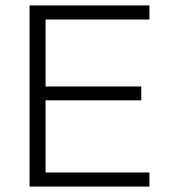

<svg xmlns="http://www.w3.org/2000/svg" viewBox="-20 -688 629 708"><path d="M89 0V-668H531V-616H148V-369H501V-318H148V-52H531V0Z"/></svg>

Font: Gantari Light
Style: Regular
Weight: 300
Designer: Anugrah Pasau
Foundry: Lafontype
Version: Version 1.000; ttfautohint (v1.8.3)